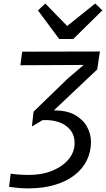

<svg xmlns="http://www.w3.org/2000/svg" viewBox="-20 -1032 585 1059"><path d="M138.6 7Q106.1 7.2 81.3 4.7Q56.4 2.2 29.9 -1.5L38.8 -73.9Q52.8 -71.8 69.7 -70.3Q86.6 -68.9 104.3 -68Q121.9 -67.1 138.3 -67.1Q212.7 -67.1 269.9 -91Q327 -114.9 359.3 -154.6Q391.5 -194.3 391.5 -241.9Q391.5 -287.1 366.9 -316.5Q342.3 -346 301.9 -359.1Q261.6 -372.3 214.5 -369.2L155.8 -334.2L165 -416L353.8 -598.8L441.5 -673.8L92.5 -672.1L102.2 -747L531.1 -748L516.1 -648.8L276.8 -423.1Q347.9 -423.5 393.2 -398Q438.4 -372.5 460.1 -332.6Q481.8 -292.6 481.8 -249.6Q481.8 -194.5 458.9 -147.8Q436 -101.1 391.9 -66.6Q347.8 -32.1 284 -12.8Q220.3 6.6 138.6 7ZM384.2 -817H306.5L189.4 -974.5L230 -1012.4L350.4 -888.7L505.2 -1012.4L544.7 -975.1Z"/></svg>

Font: Merriweather Sans Variable Regular
Style: Italic
Weight: 300
Italic angle: -8°
Designer: Eben Sorkin
Foundry: Eben Sorkin
Version: Version 2.001